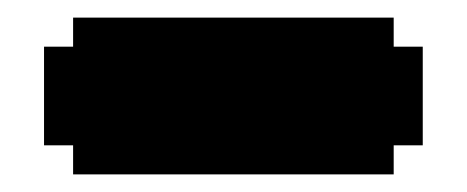

<svg xmlns="http://www.w3.org/2000/svg" viewBox="-20 -198 530 218"><path d="M30 -145H63V-178H427V-145H460V-33H427V0H63V-33H30Z"/></svg>

Font: DNF Bit Bit TTF
Style: Regular
Weight: 400
Designer: Kim So-Yeon
Foundry: NEOPLE Inc.
Version: Version 1.000;September 28, 2022;FontCreator 14.0.0.2872 64-